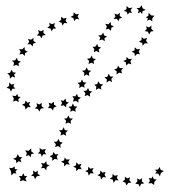

<svg xmlns="http://www.w3.org/2000/svg" viewBox="-20 -602 647 735"><path d="M261 -533 250 -537 261 -543 262 -555 271 -547 282 -549 277 -539 283 -528 271 -530 264 -521ZM216 -515 205 -519 214 -526V-538L224 -531L235 -534L231 -523L238 -513L226 -514L219 -504ZM173 -493 161 -495 170 -503 169 -515 179 -509 190 -514 187 -502 195 -493 183 -492 178 -482ZM133 -465 121 -466 129 -475 126 -487 137 -482 147 -488 146 -476 155 -468 143 -466 139 -455ZM97 -433 85 -432 92 -442 87 -453 99 -450 108 -457V-445L118 -439L107 -435L105 -424ZM66 -396 54 -393 59 -404 53 -414 65 -413 74 -422 75 -410 86 -404 76 -399 75 -388ZM42 -354 31 -349 34 -361 26 -370 38 -371 45 -381 48 -370 60 -366 51 -360 52 -348ZM27 -309 18 -301 17 -313 8 -321 19 -324 24 -335 30 -325 41 -324 34 -316 38 -305ZM27 -262 22 -251 17 -262 5 -266 15 -273V-286L24 -278L35 -281L31 -271L39 -263ZM50 -222 52 -211 41 -217 30 -213 33 -225 27 -236 39 -234 47 -242 49 -232 59 -231ZM91 -201 98 -192H86L78 -183L75 -195L64 -201L75 -206L78 -217L85 -209L95 -212ZM139 -196 148 -188 136 -186 131 -175 125 -185 113 -187 122 -195 120 -207 130 -202 140 -208ZM187 -201 197 -195 186 -190 183 -179 175 -188H163L170 -197L166 -209L177 -205L186 -213ZM233 -213 244 -209 234 -203 233 -191 224 -199 212 -197 218 -208 212 -218 223 -216 231 -225ZM322 -254 333 -252 324 -244 325 -232 315 -238 304 -234 307 -245 300 -254 311 -255 317 -265ZM363 -280 375 -279 366 -270 368 -259 358 -264 347 -258 349 -270 341 -278 352 -280 357 -291ZM402 -309H414L406 -300L409 -288L398 -293L388 -286L389 -298L380 -306L391 -308L396 -320ZM439 -341 451 -342 444 -332 447 -321 436 -324 426 -317 427 -329 417 -336 428 -340 432 -351ZM473 -376 485 -377 479 -367 483 -356 472 -359 463 -351 462 -363 452 -369 463 -373 465 -384ZM505 -413 516 -415 511 -404 516 -394 505 -396 496 -387 495 -399 484 -404 495 -409 496 -421ZM531 -453 543 -457 539 -446 546 -436H534L526 -427L524 -438L512 -442L522 -449V-460ZM550 -497 560 -504 559 -492 568 -483 557 -481 551 -470 546 -481 534 -483 542 -491 539 -501ZM548 -541 549 -553 559 -543 571 -542 563 -532V-520L554 -527L543 -523L546 -532L538 -536ZM511 -563 503 -571 515 -572 522 -582 526 -570 538 -564 526 -560 524 -548 518 -556 508 -551ZM465 -557 454 -560 464 -567 465 -579 474 -571 487 -573 480 -563 485 -552 475 -554 469 -546ZM427 -530 415 -529 422 -539 418 -550 429 -546 439 -553 438 -541 448 -534 437 -531 434 -521ZM396 -492 385 -489 389 -500 383 -511 395 -509 404 -518 405 -506 416 -501 406 -496 405 -484ZM371 -451 360 -447 364 -458 356 -467H368L375 -477L379 -466L390 -462L380 -456L381 -444ZM349 -407 339 -402 341 -414 334 -423H345L352 -434L356 -423L367 -420L358 -413L360 -401ZM330 -362 319 -357 321 -369 313 -377 325 -379 331 -389 336 -378 347 -376 338 -368 340 -357ZM311 -317 301 -311 303 -323 294 -331 306 -333 312 -344 317 -333 329 -331 320 -323 322 -311ZM294 -271 283 -265 285 -277 277 -285 289 -287 294 -298 299 -287 311 -286 302 -277 304 -266ZM259 -179 249 -174 251 -185 242 -193 254 -195 259 -206 264 -195 276 -194 268 -185 270 -174ZM241 -133 231 -128 233 -140 225 -148 236 -149 242 -160 247 -149 259 -148 250 -139 252 -128ZM223 -88 212 -83 214 -94 206 -103 218 -104 224 -115 228 -104 240 -102 231 -94 233 -82ZM202 -43 191 -39 194 -50 186 -59 198 -60 204 -70 209 -59 220 -56 211 -48 212 -36ZM149 41 137 42 143 32 137 22 149 24 157 15 159 27 170 31 159 37 157 50ZM110 73 99 70 108 63 106 51 116 57 125 51 124 63 134 70 121 73 114 84ZM59 81 52 72H64L69 61L74 72H84L77 81L82 93L68 88L56 92ZM26 42 36 35 37 45 48 47 39 53 43 62 32 61 24 70 22 54 15 40ZM54 -1 65 0 58 8 62 19 51 15 43 23 41 11 30 6 42 1 48 -12ZM100 -22 110 -15 99 -11 98 0 90 -8 79 -5 83 -16 76 -26 90 -25 99 -34ZM151 -21 157 -11 146 -12 140 -2 136 -13 125 -15 133 -23 131 -35 142 -29 155 -32ZM197 -2 201 9 190 6 180 14V2L170 -4L181 -9L184 -20L192 -11L203 -12ZM241 18 247 29 235 26 226 35 225 23 214 17 225 12 228 1 235 9 247 8ZM287 36 293 46 281 45 272 53 271 41 260 36 271 31 272 19 281 28 292 25ZM333 52 339 62 327 61 319 70 317 58 306 53 317 48 318 36 326 44 338 41ZM380 67 386 77 374 76 367 85 364 73 353 69 363 63 364 51 373 59 384 56ZM427 79 434 88H422L415 98L412 86L400 82L410 76L411 64L420 71L431 68ZM475 88 483 97 471 98 464 108 460 97 449 93 458 86V74L467 81L478 77ZM523 92 532 100 520 102 515 113 510 103 498 101 506 92 505 81 515 86 524 80ZM569 84 580 85 571 94 570 106 560 99 548 100 554 90 550 79 560 81 564 73ZM585 47 591 37 595 48 607 53 596 60 592 73 586 63 574 62 580 55 573 48ZM290 -228 280 -221V-209L271 -216L259 -213L263 -224L257 -234L268 -233L275 -243L278 -232Z"/></svg>

Font: Santa christmas start
Style: Regular
Weight: 400
Designer: MUHAMMAD YONI
Version: Version 001.000